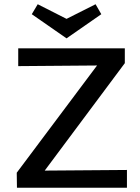

<svg xmlns="http://www.w3.org/2000/svg" viewBox="-20 -886 660 906"><path d="M294 -705 130 -819 158 -866 294 -797 431 -866 458 -819ZM579 -84V0H60L59 -71L438 -577L66 -574V-658H569V-588L191 -81Z"/></svg>

Font: Ysabeau SC Semibold
Style: Regular
Weight: 600
Designer: Christian Thalmann (Catharsis Fonts)
Version: Version 0.003